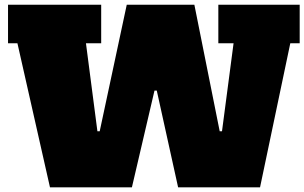

<svg xmlns="http://www.w3.org/2000/svg" viewBox="-20 -798 1297 818"><path d="M14.2 -613.8V-777.8H411.1V-613.8H346.2L395 -238.8H404.8L520 -777.8H808.1L916 -238.8H925.8L975.1 -613.8H910.2V-777.8H1256.8V-613.8H1216.8L1087.9 0H738.8L647.9 -412.1H638.2L542 0H192.9L54.2 -613.8Z"/></svg>

Font: AlfaSlabOne-Regular
Style: Regular
Weight: 400
Designer: JM Sole
Foundry: JM Sole
Version: Version 1.001